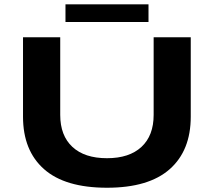

<svg xmlns="http://www.w3.org/2000/svg" viewBox="-20 -860 994 892"><path d="M284.2 -757.8V-839.8H669.9V-757.8ZM477.1 12.2Q282.2 12.2 184.6 -74.2Q86.9 -160.6 86.9 -317.9V-687H259.8V-326.2Q259.8 -230 316.4 -177.5Q373 -125 477.1 -125Q580.6 -125 637.2 -177.5Q693.8 -230 693.8 -326.2V-687H866.2V-317.9Q866.2 -160.6 768.6 -74.2Q670.9 12.2 477.1 12.2Z"/></svg>

Font: Archivo Expanded
Style: Bold
Weight: 700
Width: 7
Designer: Hector Gatti
Foundry: Omnibus-Type
Version: Version 2.001